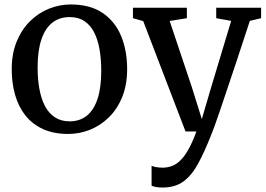

<svg xmlns="http://www.w3.org/2000/svg" viewBox="-20 -589 1193 860"><path d="M32.5 -278.5Q32.5 -349 54.8 -403Q77 -457 114.5 -494Q152 -531 199.2 -550Q246.5 -569 296.5 -569Q384 -569 440 -530.8Q496 -492.5 522.8 -427Q549.5 -361.5 549.5 -279.5Q549.5 -209 527.5 -154.8Q505.5 -100.5 467.8 -63.5Q430 -26.5 383 -7.8Q336 11 285.5 11Q220 11 172.2 -11Q124.5 -33 93.5 -72.2Q62.5 -111.5 47.5 -164.5Q32.5 -217.5 32.5 -278.5ZM292 -45.5Q337 -45.5 368.5 -70.5Q400 -95.5 416.8 -145.8Q433.5 -196 433.5 -271.5Q433.5 -323 426 -367Q418.5 -411 401.8 -443.8Q385 -476.5 358 -494.5Q331 -512.5 292 -512.5Q246.5 -512.5 214.5 -487.5Q182.5 -462.5 165.5 -412.5Q148.5 -362.5 148.5 -286.5Q148.5 -234.5 156.5 -190.5Q164.5 -146.5 181.5 -114Q198.5 -81.5 226 -63.5Q253.5 -45.5 292 -45.5ZM708 251Q693 251 679.8 248.8Q666.5 246.5 659 243V153.5Q665.5 157 679.5 159.5Q693.5 162 708.5 162Q729 162 748.5 155.2Q768 148.5 786.5 131Q805 113.5 823.2 81.8Q841.5 50 859.5 0H811L621.5 -494.5L575.5 -507.5V-554.5H817V-507.5L740 -495L839 -199.5L884 -55.5L926.5 -200.5L1015.5 -495.5L948.5 -507.5V-554.5H1149.5V-507.5L1099 -495.5Q1068.5 -401.5 1043.2 -325.5Q1018 -249.5 998 -190.5Q978 -131.5 963.8 -89.2Q949.5 -47 940 -21Q930.5 5 926 15Q896 91.5 867.2 144.2Q838.5 197 801.2 224Q764 251 708 251Z"/></svg>

Font: Merriweather 20pt
Style: Regular
Weight: 400
Version: Version 2.100